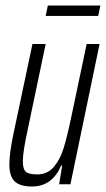

<svg xmlns="http://www.w3.org/2000/svg" viewBox="-20 -670 385 698"><path d="M14 -72Q14 -113 29 -184L98 -510H146L81 -200Q63 -118 63 -84Q63 -55 74 -45.5Q85 -36 115 -36Q152 -36 175 -62.5Q198 -89 211 -130.5Q224 -172 239 -244L295 -510H342L236 0H195L206 -68H202Q170 8 96 8Q53 8 33.5 -10.5Q14 -29 14 -72ZM146 -612 154 -650H345L337 -612Z"/></svg>

Font: Saira Ultra Condensed Light
Style: Italic
Weight: 300
Width: 1
Italic angle: -12°
Designer: Hector Gatti with collaboration of the Omnibus-Type team
Foundry: Omnibus-Type
Version: Version 1.001; ttfautohint (v1.8)